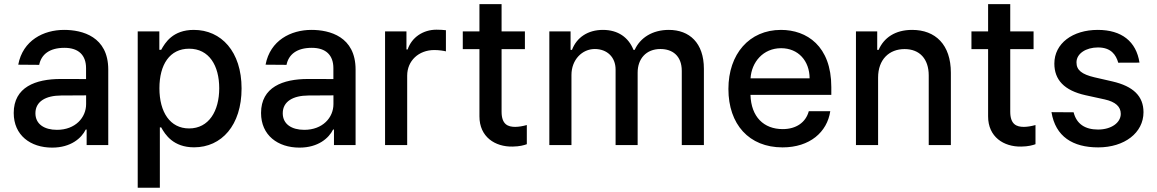

<svg xmlns="http://www.w3.org/2000/svg" viewBox="-20 -696 5550 921"><path d="M230.1 12.1C320.3 12.1 371.1 -33.7 391.3 -74.6H395.6V0H499.3V-362.2C499.3 -521 374.3 -552.6 287.6 -552.6C188.9 -552.6 89.5 -502.5 67.5 -385.7L168 -384.9C177.9 -435 217.7 -466.6 289.1 -466.6C357.6 -466.6 392.8 -430.8 392.8 -369V-316.8L270.6 -317.1C150.6 -317.1 45.8 -278.1 45.8 -154.1C45.8 -46.9 126.4 12.1 230.1 12.1ZM149.9 -152.7C149.9 -209.5 199.6 -237.6 273.1 -237.9L393.1 -238.6V-196.7C393.1 -132.1 341.6 -73.2 253.2 -73.2C193.2 -73.2 149.9 -100.1 149.9 -152.7Z M640.6 204.5H746.8V-84.9H753.2C772.4 -50.1 811.4 10.7 910.9 10.7C1043 10.7 1138.8 -95.2 1138.8 -271.7C1138.8 -448.5 1041.5 -552.6 909.8 -552.6C808.6 -552.6 772 -490.8 753.2 -457H744.3V-545.5H640.6ZM744.7 -272.7C744.7 -386.7 794.4 -462.4 887.1 -462.4C983.3 -462.4 1031.6 -381 1031.6 -272.7C1031.6 -163.4 981.9 -79.9 887.1 -79.9C795.8 -79.9 744.7 -158 744.7 -272.7Z M1416.5 12.1C1506.7 12.1 1557.5 -33.7 1577.8 -74.6H1582V0H1685.7V-362.2C1685.7 -521 1560.7 -552.6 1474.1 -552.6C1375.4 -552.6 1275.9 -502.5 1253.9 -385.7L1354.4 -384.9C1364.3 -435 1404.1 -466.6 1475.5 -466.6C1544 -466.6 1579.2 -430.8 1579.2 -369V-316.8L1457 -317.1C1337 -317.1 1232.2 -278.1 1232.2 -154.1C1232.2 -46.9 1312.9 12.1 1416.5 12.1ZM1336.3 -152.7C1336.3 -209.5 1386 -237.6 1459.5 -237.9L1579.5 -238.6V-196.7C1579.5 -132.1 1528.1 -73.2 1439.6 -73.2C1379.6 -73.2 1336.3 -100.1 1336.3 -152.7Z M1827.1 0H1933.2V-333.1C1933.2 -404.5 1988.3 -456 2063.6 -456C2085.6 -456 2110.4 -452.1 2119 -449.6V-551.1C2108.3 -552.6 2087.4 -553.6 2073.9 -553.6C2009.9 -553.6 1955.3 -517.4 1935.4 -458.8H1929.7V-545.5H1827.1Z M2497.9 -545.5H2386V-676.1H2279.8V-545.5H2199.9V-460.2H2279.8V-138.1C2279.5 -39.1 2355.1 8.9 2438.9 7.1C2472.7 6.7 2494.3 0.4 2507.1 -4.3V-96.2C2487.9 -90.9 2468.4 -87.4 2451.3 -87.4C2416.9 -87.4 2386 -98.7 2386 -160.2V-460.2H2497.9Z M2615.1 0H2721.2V-336.3C2721.2 -409.8 2772.7 -460.9 2833.1 -460.9C2892 -460.9 2932.9 -421.9 2932.9 -362.6V0H3038.7V-347.7C3038.7 -413.4 3078.8 -460.9 3148.1 -460.9C3204.2 -460.9 3250.4 -429.7 3250.4 -355.8V0H3356.5V-365.8C3356.5 -490.4 3286.9 -552.6 3188.2 -552.6C3109.7 -552.6 3050.8 -514.9 3024.5 -456.7H3018.8C2995 -516.3 2945 -552.6 2872.2 -552.6C2800.1 -552.6 2746.4 -516.7 2723.7 -456.7H2717V-545.5H2615.1Z M3733.7 11C3864.7 11 3947.8 -62.5 3962.7 -162.6H3859.7C3845.2 -108.7 3799 -76.7 3734.7 -76.7C3643.8 -76.7 3583.1 -135.3 3579.9 -240.8H3967.7V-278.4C3967.7 -475.5 3849.8 -552.6 3726.2 -552.6C3574.2 -552.6 3474.1 -436.8 3474.1 -269.2C3474.1 -99.8 3572.8 11 3733.7 11ZM3580.3 -320.3C3584.9 -397.7 3640.6 -464.8 3726.9 -464.8C3809.3 -464.8 3863.3 -403.8 3863.6 -320.3Z M4192.1 -323.9C4192.1 -410.9 4245.4 -460.6 4319.2 -460.6C4391.3 -460.6 4435 -413.4 4435 -334.2V0H4541.2V-346.9C4541.2 -481.9 4467 -552.6 4355.5 -552.6C4273.4 -552.6 4219.8 -514.6 4194.6 -456.7H4187.9V-545.5H4085.9V0H4192.1Z M4937.9 -545.5H4826V-676.1H4719.8V-545.5H4639.9V-460.2H4719.8V-138.1C4719.5 -39.1 4795.1 8.9 4878.9 7.1C4912.6 6.7 4934.3 0.4 4947.1 -4.3V-96.2C4927.9 -90.9 4908.4 -87.4 4891.3 -87.4C4856.9 -87.4 4826 -98.7 4826 -160.2V-460.2H4937.9Z M5344.1 -395.2 5446 -395.6C5430.4 -497.2 5360.4 -552.6 5246.1 -552.6C5125 -552.6 5037.6 -487.6 5037.6 -391C5037.6 -313.6 5084.5 -262.1 5186.8 -239.3L5279.1 -219.1C5331.7 -207.4 5356.2 -183.9 5356.2 -149.9C5356.2 -107.6 5311.1 -74.6 5247.2 -74.6C5184.3 -74.6 5143.8 -101.9 5130 -157.3L5023.8 -158C5043 -40.5 5126.4 11 5247.9 11C5373.9 11 5465.2 -58.9 5465.2 -157.7C5465.2 -234.7 5416.2 -282.3 5316.1 -305.4L5229.4 -325.3C5169.4 -339.5 5143.5 -359.7 5143.8 -396.7C5143.5 -438.6 5188.9 -468.4 5246.8 -468.4C5309.7 -468.4 5333.1 -433.2 5344.1 -395.2Z"/></svg>

Font: Margiela Sans Medium
Style: Regular
Weight: 500
Designer: Stefan Endress, Andreas Faust
Version: Version 1.100;FEAKit 1.0